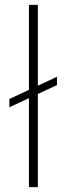

<svg xmlns="http://www.w3.org/2000/svg" viewBox="-20 -770 273 790"><path d="M214.4 -454.1V-419.9L18.6 -328.6V-362.8ZM135.7 -750V0H99.1V-750Z"/></svg>

Font: Roboto Condensed ExtraLight
Style: Regular
Weight: 250
Designer: Christian Robertson
Foundry: Google
Version: Version 3.008; 2023